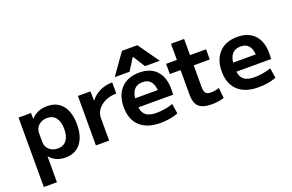

<svg xmlns="http://www.w3.org/2000/svg" viewBox="-117 -1238 2881 1896"><g transform="rotate(-20 1323.5 -290.0)"><path d="M589 -260Q589 -132 532 -61Q475 10 372 10Q269 10 209 -61H207V210H69V-520H200L201 -459H203Q266 -530 372 -530Q475 -530 532 -459Q589 -388 589 -260ZM331 -100Q390 -100 422.5 -141.5Q455 -183 455 -260Q455 -337 422.5 -378.5Q390 -420 331 -420Q277 -420 242 -388Q207 -356 207 -306V-214Q207 -164 242 -132Q277 -100 331 -100Z M693 -520H825L827 -423H829Q868 -474 927.5 -502Q987 -530 1057 -530V-413Q996 -413 944 -390Q892 -367 862 -327Q832 -287 832 -240V0H693Z M1080 -260Q1080 -386 1149 -458Q1218 -530 1339 -530Q1456 -530 1519.5 -462Q1583 -394 1583 -269Q1583 -234 1581 -210H1216Q1222 -152 1258.5 -124.5Q1295 -97 1365 -97Q1408 -97 1456 -105Q1504 -113 1541 -127L1557 -22Q1520 -7 1470.5 1.5Q1421 10 1371 10Q1231 10 1155.5 -60Q1080 -130 1080 -260ZM1454 -305Q1444 -430 1339 -430Q1230 -430 1216 -305ZM1254 -790H1416L1572 -570H1416L1336 -697H1334L1254 -570H1098Z M1733 -153V-413H1620V-520H1733V-690H1871V-520H2040V-413H1871V-187Q1871 -140 1886 -121.5Q1901 -103 1940 -103Q1983 -103 2028 -118L2039 -9Q1977 10 1910 10Q1816 10 1774.5 -28Q1733 -66 1733 -153Z M2110 -260Q2110 -386 2179 -458Q2248 -530 2369 -530Q2486 -530 2549.5 -462Q2613 -394 2613 -269Q2613 -234 2611 -210H2246Q2252 -152 2288.5 -124.5Q2325 -97 2395 -97Q2438 -97 2486 -105Q2534 -113 2571 -127L2587 -22Q2550 -7 2500.5 1.5Q2451 10 2401 10Q2261 10 2185.5 -60Q2110 -130 2110 -260ZM2484 -305Q2474 -430 2369 -430Q2260 -430 2246 -305Z"/></g></svg>

Font: Enso
Style: Bold
Weight: 700
Designer: Coji Morishita
Foundry: UNDERFOREST DESIGN
Version: Version 1.000